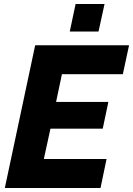

<svg xmlns="http://www.w3.org/2000/svg" viewBox="-20 -935 662 955"><path d="M327 -778 356 -915H500L470 -778ZM155 -710H622L591 -566H288L259 -428H519L491 -295H231L198 -144H510L480 0H4Z"/></svg>

Font: Raleway-v4020 ExtraBold
Style: Italic
Weight: 800
Italic angle: -12°
Designer: Matt McInerney, Pablo Impallari, Rodrigo Fuenzalida
Foundry: Matt McInerney, Pablo Impallari, Rodrigo Fuenzalida
Version: Version 4.020;PS 004.020;hotconv 1.0.88;makeotf.lib2.5.64775